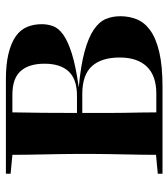

<svg xmlns="http://www.w3.org/2000/svg" viewBox="20 -599 571 651"><g transform="rotate(-90 305.5 -273.5)"><path d="M42 -539H361Q414 -539 450 -530Q486 -521 508 -505.5Q530 -490 539.5 -467.5Q549 -445 549 -417Q549 -398 542.5 -379.5Q536 -361 514 -345Q492 -329 449.5 -315.5Q407 -302 335 -292Q410 -285 457 -272Q504 -259 530.5 -241Q557 -223 566.5 -200.5Q576 -178 576 -151Q576 -121 565.5 -95Q555 -69 528 -49.5Q501 -30 454.5 -19Q408 -8 336 -8H42V-24L106 -30Q106 -54 106.5 -82Q107 -110 107.5 -137.5Q108 -165 108.5 -191Q109 -217 109 -238V-308Q109 -329 108.5 -355Q108 -381 107.5 -408.5Q107 -436 106.5 -464Q106 -492 106 -517L42 -523ZM415 -408Q415 -461 390 -489Q365 -517 310 -517H250Q249 -469 248.5 -411.5Q248 -354 248 -298H307Q362 -298 388.5 -326Q415 -354 415 -408ZM248 -238Q248 -217 248 -190.5Q248 -164 248.5 -136.5Q249 -109 249.5 -81Q250 -53 250 -29H314Q374 -29 405 -61Q436 -93 436 -153Q436 -215 406.5 -247.5Q377 -280 312 -280H248V-238Z"/></g></svg>

Font: XinYuGongZhangJiaSongA
Style: Regular
Weight: 900
Designer: XinYuGong
Foundry: Adobe Systems Incorporated
Version: Version 1.00